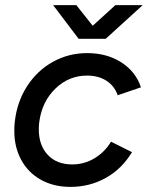

<svg xmlns="http://www.w3.org/2000/svg" viewBox="-20 -720 585 752"><path d="M36 -207Q36 -231 38 -244Q47 -322 86.5 -383Q126 -444 187.5 -478Q249 -512 321 -512Q399 -512 455.5 -475.5Q512 -439 532 -378L441 -347Q428 -384 396.5 -404Q365 -424 321 -424Q250 -424 197.5 -373.5Q145 -323 134 -244Q132 -233 132 -213Q132 -151 167 -113.5Q202 -76 263 -76Q310 -76 350 -100Q390 -124 415 -165L497 -124Q457 -58 394 -23Q331 12 256 12Q190 12 140 -16Q90 -44 63 -94Q36 -144 36 -207ZM188 -700H279L343 -619L432 -700H539L394 -568H288Z"/></svg>

Font: Oak Sans Medium
Style: Italic
Weight: 500
Italic angle: -9.49998°
Foundry: Erik Kennedy, Walven
Version: Version 1.000